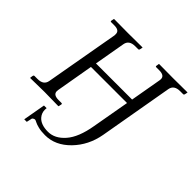

<svg xmlns="http://www.w3.org/2000/svg" viewBox="-216 -830 1229 1229"><g transform="rotate(45 398.5 -215.5)"><path d="M525.9 -70.8 570.8 -324.2H244.1L200.2 -71.8Q199.2 -66.9 199.2 -60.1Q199.2 -27.8 247.1 -27.8H272.9Q281.7 -27.8 279.8 -20L275.9 -1L273.9 1Q188 -1 147.9 -1Q147.9 -1 20 1L18.1 -1L21 -20Q22.9 -27.8 29.8 -27.8H57.1Q111.3 -27.8 119.1 -71.8L208 -574.2Q208 -574.2 208 -585.9Q208 -618.2 161.1 -618.2H133.8Q125 -618.2 127 -626L130.9 -645L132.8 -646Q219.7 -645 258.8 -645Q258.8 -645 388.2 -646L390.1 -645L386.2 -626Q384.3 -618.2 377 -618.2H351.1Q295.9 -618.2 288.1 -574.2L251 -362.8H578.1L615.2 -574.2Q616.2 -578.1 616.2 -585.9Q616.2 -618.2 567.9 -618.2H542Q533.2 -618.2 535.2 -626L538.1 -645L540 -646Q627 -645 666 -645Q666 -645 794.9 -646L796.9 -645L793 -626Q791 -618.2 784.2 -618.2H757.8Q702.6 -618.2 694.8 -574.2L606.9 -71.8Q586.9 40 512.5 116.5Q438 192.9 345.2 192.9Q309.1 192.9 283.9 186.5Q258.8 180.2 246.8 173.6Q234.9 167 230 167Q220.2 167 210.9 175.8Q209 181.6 202.1 214.8H179.2L206.1 63H230Q229 67.9 229 78.1Q229 107.9 249 130.9Q278.8 164.1 342.8 164.1Q404.8 164.1 455.3 106.2Q505.9 48.3 525.9 -70.8Z"/></g></svg>

Font: Linux Libertine
Style: Italic
Weight: 400
Italic angle: -12°
Designer: Philipp H. Poll
Foundry: Philipp H. Poll
Version: Version 5.1.6 ; ttfautohint (v0.9)